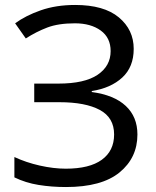

<svg xmlns="http://www.w3.org/2000/svg" viewBox="-20 -744 628 774"><path d="M519 -547Q519 -474 473 -431.5Q427 -389 350 -377V-373Q440 -361 487 -317Q534 -273 534 -202Q534 -108 462 -49Q390 10 246 10Q188 10 135.5 1.5Q83 -7 38 -29V-111Q85 -89 140.5 -76.5Q196 -64 245 -64Q341 -64 390.5 -100Q440 -136 440 -202Q440 -270 382 -301Q324 -332 220 -332H118V-407H215Q321 -407 373.5 -442.5Q426 -478 426 -538Q426 -592 386 -621Q346 -650 282 -650Q215 -650 170.5 -633Q126 -616 84 -589L41 -650Q83 -681 144.5 -702.5Q206 -724 283 -724Q399 -724 459 -674Q519 -624 519 -547Z"/></svg>

Font: Noto IKEA Latin
Style: Regular
Weight: 400
Designer: Monotype Design Team
Foundry: Monotype Imaging Inc.
Version: Version 1.0